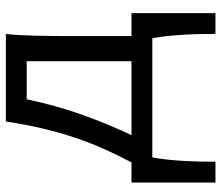

<svg xmlns="http://www.w3.org/2000/svg" viewBox="-70 -468 753 653"><g transform="rotate(-90 306.5 -141.5)"><path d="M424.8 -70.8V-427.2H295.4Q274.4 -328.1 243.4 -240.7Q212.4 -153.3 173.3 -70.8ZM80.6 -70.8Q104.5 -115.7 125.5 -162.4Q146.5 -209 164.1 -261Q181.6 -313 195.6 -371.3Q209.5 -429.7 219.7 -498H517.6Q515.1 -479 513.7 -452.4Q512.2 -425.8 511.5 -394.8Q510.7 -363.8 510.5 -329.1Q510.3 -294.4 510.3 -258.8V-70.8H588.4V214.8H517.6Q517.6 191.4 517.1 163.6Q516.6 135.7 514.9 106.9Q513.2 78.1 510.3 50.5Q507.3 22.9 502.9 0H97.7Q93.3 22.9 90.3 50.5Q87.4 78.1 85.7 106.9Q84 135.7 83.5 163.6Q83 191.4 83 214.8H12.2V-70.8Z"/></g></svg>

Font: Andika Compact
Style: Regular
Weight: 400
Designer: Victor Gaultney, Annie Olsen, Julie Remington, Don Collingsworth, Eric Hays, Becca Hirsbrunner
Foundry: SIL International
Version: Version 5.000 ; LnSpcTght